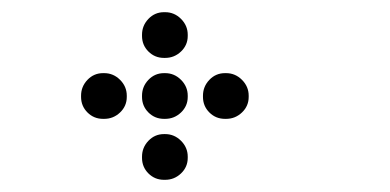

<svg xmlns="http://www.w3.org/2000/svg" viewBox="-20 -208 640 315"><path d="M249 -188Q234 -188 223.5 -177Q213 -166 213 -151V-149Q213 -134 223.5 -123.5Q234 -113 249 -113H251Q266 -113 277 -123.5Q288 -134 288 -149V-151Q288 -166 277 -177Q266 -188 251 -188ZM149 -88Q134 -88 123.5 -77Q113 -66 113 -51V-49Q113 -34 123.5 -23.5Q134 -13 149 -13H151Q166 -13 177 -23.5Q188 -34 188 -49V-51Q188 -66 177 -77Q166 -88 151 -88ZM249 -88Q234 -88 223.5 -77Q213 -66 213 -51V-49Q213 -34 223.5 -23.5Q234 -13 249 -13H251Q266 -13 277 -23.5Q288 -34 288 -49V-51Q288 -66 277 -77Q266 -88 251 -88ZM349 -88Q334 -88 323.5 -77Q313 -66 313 -51V-49Q313 -34 323.5 -23.5Q334 -13 349 -13H351Q366 -13 377 -23.5Q388 -34 388 -49V-51Q388 -66 377 -77Q366 -88 351 -88ZM249 12Q234 12 223.5 23Q213 34 213 49V51Q213 66 223.5 76.5Q234 87 249 87H251Q266 87 277 76.5Q288 66 288 51V49Q288 34 277 23Q266 12 251 12Z"/></svg>

Font: Doto Rounded
Style: Bold
Weight: 700
Monospace: yes
Version: Version 1.000